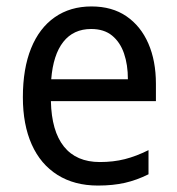

<svg xmlns="http://www.w3.org/2000/svg" viewBox="-20 -566 550 596"><path d="M264 -546Q328 -546 372.5 -515.5Q417 -485 440.5 -431Q464 -377 464 -306V-252H138Q140 -159 178.5 -111Q217 -63 290 -63Q332 -63 367.5 -72Q403 -81 441 -100V-25Q405 -7 368 1.5Q331 10 284 10Q211 10 158.5 -23Q106 -56 78.5 -117.5Q51 -179 51 -264Q51 -353 76.5 -416Q102 -479 150 -512.5Q198 -546 264 -546ZM263 -476Q208 -476 176.5 -436Q145 -396 139 -320H377Q377 -365 365 -400Q353 -435 328 -455.5Q303 -476 263 -476Z"/></svg>

Font: Noto Sans Thai SemiCondensed
Style: Regular
Weight: 400
Width: 4
Designer: Monotype Design Team
Foundry: Monotype Imaging Inc.
Version: Version 2.001